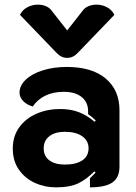

<svg xmlns="http://www.w3.org/2000/svg" viewBox="-20 -797 584 826"><path d="M35 -158Q35 -211 63 -249.5Q91 -288 137.5 -308Q184 -328 239 -328Q285 -328 320.5 -314Q356 -300 387 -273L392 -279Q371 -298 359 -306V-319Q359 -357 331.5 -379.5Q304 -402 254 -402Q210 -402 176 -386Q142 -370 121 -339Q97 -345 80.5 -361.5Q64 -378 64 -398Q64 -429 91 -454.5Q118 -480 164.5 -494.5Q211 -509 267 -509Q376 -509 435 -459Q494 -409 494 -323V-80Q494 -33 463.5 -12Q433 9 367 9V-30Q382 -44 391 -55L386 -60Q353 -26 317 -8.5Q281 9 221 9Q172 9 129.5 -10.5Q87 -30 61 -67.5Q35 -105 35 -158ZM361 -159Q361 -192 333.5 -211Q306 -230 259 -230Q217 -230 192.5 -211Q168 -192 168 -159Q168 -125 192.5 -107Q217 -89 259 -89Q307 -89 334 -107Q361 -125 361 -159ZM338 -754Q347 -765 362 -771Q377 -777 395 -777Q420 -777 441 -765.5Q462 -754 472 -733L315 -570Q295 -548 269 -548Q243 -548 223 -570L66 -733Q76 -754 97 -765.5Q118 -777 143 -777Q161 -777 176 -771Q191 -765 200 -754L269 -666Z"/></svg>

Font: K2D ExtraBold
Style: Regular
Weight: 800
Designer: Katatrad Aksorn Co.,Ltd.
Foundry: Cadson Demak Co.,Ltd.
Version: Version 1.000; ttfautohint (v1.6)